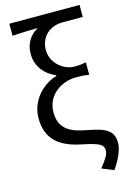

<svg xmlns="http://www.w3.org/2000/svg" viewBox="-146 -866 773 1141"><g transform="rotate(-15 240.5 -295.0)"><path d="M410 206C454 144 473 89 473 56C473 -18 431 -44 323 -64C223 -82 149 -111 149 -219C149 -325 241 -386 334 -386C362 -386 383 -385 412 -380V-457C383 -451 368 -450 339 -450C274 -450 201 -508 201 -588C201 -673 265 -722 337 -722H464V-796H32V-722C99 -726 130 -727 189 -728C139 -701 108 -652 108 -590C108 -511 156 -456 222 -428V-424C132 -398 54 -314 54 -207C54 -64 151 -14 266 9C366 29 391 44 391 77C391 107 376 127 337 176Z"/></g></svg>

Font: Source Han Sans CN Regular
Style: Regular
Weight: 400
Designer: Ryoko NISHIZUKA (kana & ideographs); Paul D. Hunt (Latin, Greek & Cyrillic); Wenlong ZHANG (bopomofo); Sandoll Communica
Foundry: Adobe Systems Incorporated
Version: Version 1.004;PS 1.004;hotconv 1.0.82;makeotf.lib2.5.63406